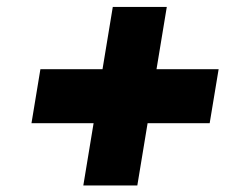

<svg xmlns="http://www.w3.org/2000/svg" viewBox="-20 -579 728 566"><path d="M225.6 -32.2 312.5 -558.6H471.7L384.8 -32.2ZM72.8 -215.8 99.1 -375H624.5L598.1 -215.8Z"/></svg>

Font: Inter 20pt Black
Style: Italic
Weight: 900
Italic angle: -9.3988°
Version: Version 4.001;git-66647c0bb